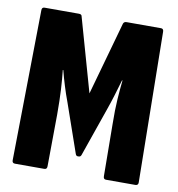

<svg xmlns="http://www.w3.org/2000/svg" viewBox="-76 -724 733 792"><g transform="rotate(10 291.0 -327.5)"><path d="M39 0Q27 0 27 -12L36 -642Q36 -655 47 -655H191Q203 -655 204 -646L291 -339L377 -646Q380 -655 391 -655H535Q546 -655 546 -642L555 -12Q555 0 543 0H420Q409 0 409 -13L407 -230Q406 -291 409 -335Q412 -379 416 -415H414Q405 -384 395 -351Q385 -318 374 -287L303 -83Q300 -75 293 -75H288Q282 -75 279 -83L208 -287Q196 -319 186 -351.5Q176 -384 168 -415H166Q170 -379 172.5 -335Q175 -291 175 -230L173 -13Q173 0 162 0Z"/></g></svg>

Font: Sofia Sans Extra Condensed Black
Style: Regular
Weight: 900
Designer: Botio Nikoltchev, Ani Petrova
Foundry: lettersoup
Version: Version 4.101